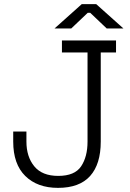

<svg xmlns="http://www.w3.org/2000/svg" viewBox="-20 -896 628 930"><path d="M261 14Q161 14 102.5 -43.5Q44 -101 44 -210V-259H108V-210Q108 -137 146 -90.5Q184 -44 262 -44Q342 -44 373 -90.5Q404 -137 404 -210V-642H280V-700H542V-642H468V-210Q468 -101 416.5 -43.5Q365 14 261 14ZM325 -758H244L376 -876H446L578 -758H497L417 -834H405Z"/></svg>

Font: Space Grotesk Variable Light
Style: Regular
Weight: 300
Designer: Florian Karsten
Foundry: Florian Karsten
Version: Version 2.000